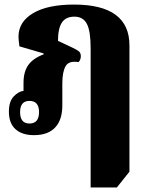

<svg xmlns="http://www.w3.org/2000/svg" viewBox="-20 -581 643 841"><path d="M377 240V-371Q377 -445 360.5 -476.5Q344 -508 306 -508Q268 -508 251 -482Q234 -456 234 -402L298 -372Q317 -363 325.5 -356Q334 -349 334 -335Q334 -319 324 -309Q281 -316 267 -290.5Q253 -265 253 -216V-119Q253 -56 221.5 -22.5Q190 11 129 11Q77 11 48 -15Q19 -41 19 -92Q19 -136 39.5 -158Q60 -180 83 -183V-218Q83 -266 103.5 -295.5Q124 -325 171 -343V-347L65 -378Q63 -394 62 -403.5Q61 -413 61 -420Q61 -485 124.5 -523Q188 -561 304 -561Q547 -561 547 -382V171L492 240ZM109 -40Q151 -40 151 -90Q151 -139 109 -139Q68 -139 68 -90Q68 -40 109 -40Z"/></svg>

Font: Noto Serif Thai Condensed Black
Style: Regular
Weight: 900
Width: 3
Designer: Monotype Design Team
Foundry: Monotype Imaging Inc.
Version: Version 2.002; ttfautohint (v1.8.4.7-5d5b)